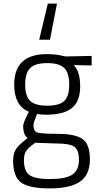

<svg xmlns="http://www.w3.org/2000/svg" viewBox="-20 -811 549 1068"><path d="M297 -791 258 -590H198L246 -791ZM53 83Q53 41 71 15.5Q89 -10 134 -43Q109 -59 109 -111Q109 -127 133 -174L141 -189Q59 -223 59 -340Q59 -510 240 -510Q291 -510 330 -500L345 -497L490 -500V-447L390 -449Q426 -413 426 -330.5Q426 -248 380.5 -210.5Q335 -173 237 -173Q208 -173 186 -177Q166 -128 166 -115Q166 -82 185.5 -74.5Q205 -67 302 -66.5Q399 -66 439.5 -37.5Q480 -9 480 76Q480 161 425.5 199Q371 237 256 237Q141 237 97 204Q53 171 53 83ZM113 79Q113 139 143 162Q173 185 259 185Q345 185 382 160.5Q419 136 419 78.5Q419 21 392 4Q365 -13 289 -13L176 -17Q139 9 126 28.5Q113 48 113 79ZM120 -340.5Q120 -276 148 -249.5Q176 -223 242.5 -223Q309 -223 337 -249Q365 -275 365 -340.5Q365 -406 337 -433Q309 -460 242.5 -460Q176 -460 148 -432.5Q120 -405 120 -340.5Z"/></svg>

Font: Titillium Web Light
Style: Regular
Weight: 300
Version: Version 1.002;PS 57.000;hotconv 1.0.70;makeotf.lib2.5.55311